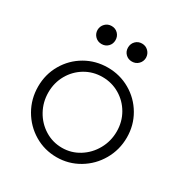

<svg xmlns="http://www.w3.org/2000/svg" viewBox="-168 -847 941 985"><g transform="rotate(30 302.5 -354.5)"><path d="M40 -259.8Q40 -332.5 75.2 -392.8Q110.4 -453.1 170.4 -487.8Q230.5 -522.5 302.7 -522.5Q374 -522.5 434.3 -487.8Q494.6 -453.1 530 -392.8Q565.4 -332.5 565.4 -259.8Q565.4 -187 530 -125.5Q494.6 -64 434.1 -28.1Q373.5 7.8 302.7 7.8Q230.5 7.8 170.4 -28.1Q110.4 -64 75.2 -125.2Q40 -186.5 40 -259.8ZM504.9 -260.7Q504.9 -317.9 477.8 -365Q450.7 -412.1 404.3 -439.5Q357.9 -466.8 302.7 -466.8Q246.6 -466.8 200.4 -439.2Q154.3 -411.6 127.4 -364.3Q100.6 -316.9 100.6 -259.8Q100.6 -202.6 127.4 -154.1Q154.3 -105.5 200.7 -76.7Q247.1 -47.9 302.7 -47.9Q357.4 -47.9 403.8 -76.7Q450.2 -105.5 477.5 -154.3Q504.9 -203.1 504.9 -260.7ZM339.4 -663.1Q339.4 -686 354.5 -701.4Q369.6 -716.8 392.1 -716.8Q414.6 -716.8 429.9 -701.4Q445.3 -686 445.8 -663.1Q445.3 -640.6 429.9 -625.5Q414.6 -610.4 392.1 -610.4Q369.6 -610.4 354.5 -625.5Q339.4 -640.6 339.4 -663.1ZM158.7 -663.1Q159.2 -686 174.6 -701.4Q189.9 -716.8 212.4 -716.8Q234.9 -716.8 250 -701.4Q265.1 -686 265.1 -663.1Q265.1 -640.6 250 -625.5Q234.9 -610.4 212.4 -610.4Q189.9 -610.4 174.6 -625.5Q159.2 -640.6 158.7 -663.1Z"/></g></svg>

Font: Reddit Sans Chocolate Light
Style: Regular
Weight: 300
Designer: Stephen Hutchings
Foundry: Reddit
Version: Version 1.013